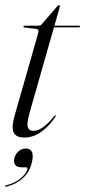

<svg xmlns="http://www.w3.org/2000/svg" viewBox="-20 -530 333 751"><path d="M121.5 -417 75 -422.5Q71.5 -423 71.5 -426Q71.5 -429.5 76 -429.5H131Q138.5 -429.5 142 -434L204.5 -506Q207.5 -510 210.5 -510Q214 -510 214 -506.5Q214 -503.5 212 -497L193 -429.5H289Q293 -429.5 293 -427Q293 -423 286 -423H191L96 -90Q83.5 -46 89 -32Q94.5 -18 110.5 -18Q145.5 -18 192 -75.5Q195 -80 197 -79Q199.5 -77.5 196 -72Q172 -36 140.8 -14Q109.5 8 75 8Q43.5 8 33.8 -11.2Q24 -30.5 37 -77L128 -395.5Q131 -407 130 -411.5Q129 -416 121.5 -417ZM65 124.5Q45.5 124.5 38.8 114.2Q32 104 36 89Q40.5 72 52.8 61.5Q65 51 80.5 51Q118.5 51 104 108Q94.5 145 67.5 168.5Q40.5 192 4.5 200Q0 201.5 0 199Q0 196 3 195Q36.5 187.5 59.5 168.5Q82.5 149.5 87 132.5Q88.5 124.5 82 124.5Z"/></svg>

Font: Fraunces 144pt S000 Light
Style: Italic
Weight: 300
Italic angle: -16°
Version: Version 1.000; ttfautohint (v1.8.3)